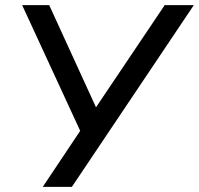

<svg xmlns="http://www.w3.org/2000/svg" viewBox="-20 -725 772 745"><path d="M146 0 301 -232V-196L66 -705H171L361 -290H340L619 -705H732L259 0Z"/></svg>

Font: Nunito Sans 12pt SemiBold
Style: Italic
Weight: 600
Italic angle: -9°
Designer: Vernon Adams
Foundry: Vernon Adams
Version: Version 3.101;gftools[0.9.27]